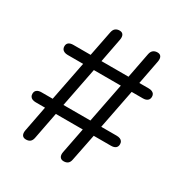

<svg xmlns="http://www.w3.org/2000/svg" viewBox="-167 -841 934 977"><g transform="rotate(30 300.0 -352.5)"><path d="M120.2 6.9Q104.1 6.9 97.7 -3.6Q91.3 -14.2 94.8 -32.4L125 -189L154.3 -182.1H69Q57.7 -182.1 49.4 -185.5Q41 -189 36.8 -195.6Q32.6 -202.2 32.6 -211.5Q32.6 -226.2 42.2 -233.5Q51.8 -240.9 69 -240.9H165L133.3 -233.5L182 -481.6L205.6 -472.1H89Q77.7 -472.1 69.3 -475.8Q60.9 -479.5 56.8 -486.1Q52.6 -492.7 52.6 -502Q52.6 -516.7 62.2 -523.8Q71.7 -530.9 89 -530.9H216.3L188.8 -523.5L219.5 -679.5Q222.9 -696.7 232.5 -704.3Q242.1 -711.9 256.8 -711.9Q271.9 -711.9 278.2 -701.6Q284.6 -691.3 281.2 -672.6L254 -530.9H412.8L441.5 -679.5Q444.9 -696.7 454.8 -704.3Q464.6 -711.9 479.3 -711.9Q494.5 -711.9 500.8 -701.6Q507.1 -691.3 503.7 -672.6L475 -523.5L451.4 -530.9H531Q542.8 -530.9 550.9 -527.5Q559 -524 563.2 -517.9Q567.4 -511.8 567.4 -502Q567.4 -487.8 558 -480Q548.7 -472.1 531 -472.1H439.7L467.2 -481.6L418.5 -232.9L394.4 -240.9H511Q522.8 -240.9 531 -237.4Q539.1 -234 543.2 -227.6Q547.4 -221.3 547.4 -211.5Q547.4 -197.2 538.1 -189.7Q528.7 -182.1 511 -182.1H383.7L411.2 -189L378.5 -25.5Q375.6 -8.3 366.3 -0.7Q356.9 6.9 341.7 6.9Q326.5 6.9 319.7 -3.4Q312.8 -13.7 316.3 -32.4L345.5 -182.1H187.2L157 -25.5Q154 -8.3 144.7 -0.7Q135.4 6.9 120.2 6.9ZM197.9 -240.9H356.3L401.6 -472.1H243.2Z"/></g></svg>

Font: Nunito ExtraLight
Style: Regular
Weight: 200
Designer: Vernon Adams
Foundry: Vernon Adams
Version: Version 3.602